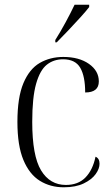

<svg xmlns="http://www.w3.org/2000/svg" viewBox="-20 -786 476 816"><path d="M251 10Q194 10 149.5 -17.5Q105 -45 79.5 -106Q54 -167 54 -268Q54 -372 79.5 -432.5Q105 -493 149 -518.5Q193 -544 249 -544Q316 -544 358 -514.5Q400 -485 400 -440Q400 -393 342 -393Q342 -462 321 -498Q300 -534 248 -534Q208 -534 179 -511Q150 -488 133.5 -430Q117 -372 117 -268Q117 -124 154.5 -62Q192 0 260 0Q312 0 343 -31.5Q374 -63 386 -120Q403 -113 403 -90Q403 -69 386.5 -46Q370 -23 336 -6.5Q302 10 251 10ZM215 -616Q237 -651 259 -691.5Q281 -732 297 -766H359V-756Q346 -739 321.5 -712Q297 -685 270 -656.5Q243 -628 221 -606H215Z"/></svg>

Font: Noto Serif Display SemiCondensed Light
Style: Regular
Weight: 300
Width: 4
Designer: Monotype Design Team
Foundry: Monotype Imaging Inc.
Version: Version 2.009